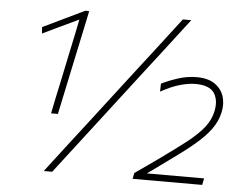

<svg xmlns="http://www.w3.org/2000/svg" viewBox="-51 -776 1067 839"><g transform="rotate(5 482.5 -357.0)"><path d="M180 -254Q188 -293 194.5 -325Q202 -359.5 211 -402L242 -550Q248 -580 255 -611.5Q261.5 -642.5 267.5 -673Q231.5 -656 192.5 -637.5Q153.5 -618.5 110 -598L108 -626Q155 -648.5 200.5 -670.5Q245.5 -692.5 291 -714L307 -713Q299 -674 290.5 -634.5Q282 -595 273 -552L241 -401Q232 -358.5 224.8 -324.2Q217.5 -290 210 -254ZM170 0Q213 -55.5 253 -108.5Q293.5 -161 346 -229L538 -479Q574.5 -526.5 604.5 -565Q634 -603.5 661.2 -639Q688.5 -674.5 718 -713H755Q725.5 -674.5 698.2 -639Q671 -603.5 641.5 -565Q611.5 -526.5 575 -479L383 -229Q330.5 -161 290.2 -108.2Q250 -55.5 207 0ZM560 0 565 -26Q592 -45 619.5 -64Q646.5 -83 673 -102Q738 -148.5 783.8 -184.2Q829.5 -220 856.2 -253.5Q883 -287 891 -327Q894 -342.5 894 -356Q894 -384.5 880 -406Q858.5 -437 797 -437Q770 -437 732.5 -427Q695 -417 646 -390L647 -425Q676.5 -440 717.8 -453.5Q759 -467 800 -467Q851 -467 880.5 -446.2Q910 -425.5 920 -393Q925.5 -374.5 925.5 -355Q925.5 -340 922 -324Q913.5 -283.5 887.5 -248Q861.5 -212.5 815.8 -174.5Q770 -136.5 703 -89L620 -29H871L865 0Z"/></g></svg>

Font: Heraclito Thin
Style: Italic
Weight: 100
Italic angle: -12°
Designer: Kostas Bartsokas (font) & Cristiano Sobral (main changes)
Foundry: Kostas Bartsokas (font) & Cristiano Sobral (main changes)
Version: Version 1.00;July 8, 2020;FontCreator 13.0.0.2655 64-bit